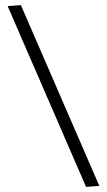

<svg xmlns="http://www.w3.org/2000/svg" viewBox="-20 -730 420 754"><path d="M370 0 62 -710 10 -706 318 4Z"/></svg>

Font: Catamaran Thin ExtraLight
Style: Regular
Weight: 250
Version: Version 2.000